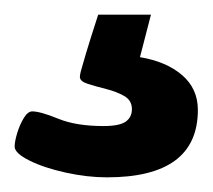

<svg xmlns="http://www.w3.org/2000/svg" viewBox="-20 -30 290 262"><path d="M126 212Q99 212 69.5 205.5Q40 199 20 189Q0 179 0 170Q0 163 3.5 151.5Q7 140 12.5 131Q18 122 24 122Q35 122 59.5 132Q84 142 121 142Q143 142 151.5 136Q160 130 160 119Q160 107 149.5 101Q139 95 125 91.5Q111 88 100 84.5Q89 81 89 75Q89 72 90.5 66.5Q92 61 97 44Q102 27 114 -10H186L171 48Q207 54 228.5 72.5Q250 91 250 120Q250 212 126 212Z"/></svg>

Font: Asap ExtraBold
Style: Regular
Weight: 800
Designer: Pablo Cosgaya
Foundry: Omnibus-Type
Version: Version 3.001; ttfautohint (v1.8.4.7-5d5b)